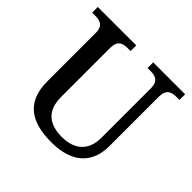

<svg xmlns="http://www.w3.org/2000/svg" viewBox="-178 -893 1081 1081"><g transform="rotate(45 362.5 -352.0)"><path d="M369 10C532 10 615 -71 615 -205V-599C615 -660 648 -669 689 -669H710V-714H456V-669H477C517 -669 550 -660 550 -603V-207C550 -113 497 -53 389 -53C293 -53 227 -95 227 -210V-599C227 -660 260 -669 300 -669H321V-714H15V-669H37C76 -669 110 -660 110 -603V-217C110 -53 206 10 369 10Z"/></g></svg>

Font: Noto Serif Medium
Style: Regular
Weight: 500
Designer: Monotype Design Team
Foundry: Monotype Imaging Inc.
Version: Version 2.013